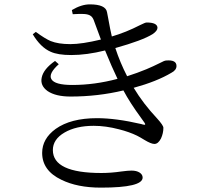

<svg xmlns="http://www.w3.org/2000/svg" viewBox="-20 -811 918 879"><path d="M442 48Q334 48 261 12Q173 -30 173 -111Q173 -176 235 -221Q304 -270 424 -270Q511 -270 627 -243Q632 -242 634 -241Q651 -236 641 -250Q637 -256 626 -271Q574 -342 545 -397Q428 -369 303 -369Q235 -369 198 -394Q163 -419 171 -456Q179 -495 232 -532L249 -517Q201 -474 215 -449Q230 -422 311 -422Q413 -422 518 -450Q492 -504 461 -580Q377 -559 306 -559Q245 -559 212 -574Q166 -594 130 -654L144 -665Q186 -634 212 -623Q247 -609 302 -609Q355 -609 442 -630Q435 -648 422 -684Q415 -702 412 -711Q406 -730 397 -737Q386 -746 364 -747Q347 -748 313 -746L309 -765Q353 -791 391 -791Q464 -791 470 -755Q472 -747 475 -729Q485 -673 492 -644Q557 -663 621 -696Q645 -708 651 -708Q700 -708 701 -684Q701 -670 679 -655Q633 -626 508 -591Q530 -524 562 -462Q609 -477 650 -494Q681 -507 713 -523Q733 -534 741 -534Q788 -538 788 -509Q788 -490 765 -478Q698 -438 592 -409Q636 -336 699 -269Q728 -237 728 -226Q728 -201 717 -177Q704 -152 687 -152Q672 -152 642 -170Q621 -183 607 -190Q572 -207 525 -219Q464 -235 409 -235Q328 -235 275 -204Q222 -173 222 -124Q222 -19 444 -19Q488 -19 536 -26Q566 -30 582 -30Q605 -30 619 -21Q633 -12 633 2Q633 48 442 48Z"/></svg>

Font: Cactus Classical Serif
Style: Regular
Weight: 400
Designer: Henry Chan (via Glyphwiki)、田海東、宇文滿月
Foundry: Moonlit Owen
Version: Version 1.000